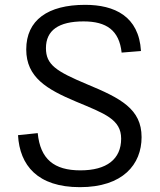

<svg xmlns="http://www.w3.org/2000/svg" viewBox="-20 -762 660 794"><path d="M483 -544.5 563 -551C554.5 -695 453.5 -742 332 -742C178 -742 88.5 -679 88.5 -557.5C88.5 -442 174 -392.5 294 -342C413.5 -292 481 -268.5 481 -188.5C481 -104 421.5 -57.5 312.5 -57.5C203.5 -57.5 146.5 -104 136 -211.5L54.5 -203C61.5 -78.5 135 12 310.5 12C488 12 565.5 -82 565.5 -195C565.5 -311.5 478.5 -356 340 -413.5C211.5 -467.5 170 -494.5 170 -563C170 -636.5 222.5 -673.5 325.5 -673.5C420.5 -673.5 473 -636.5 483 -544.5Z"/></svg>

Font: Monaspace Neon Light
Style: Regular
Weight: 300
Designer: Riley Cran & the Lettermatic Team
Foundry: Lettermatic
Version: Version 1.200 (Monaspace Neon)